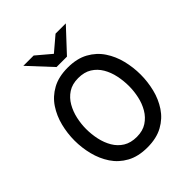

<svg xmlns="http://www.w3.org/2000/svg" viewBox="-252 -1070 1231 1231"><g transform="rotate(-45 364.0 -454.5)"><path d="M364 12Q281 12 223.5 -19.8Q166 -51.5 131 -104.2Q96 -157 80 -221Q64 -285 64 -350Q64 -415 80 -479Q96 -543 131 -595.8Q166 -648.5 223.5 -680.2Q281 -712 364 -712Q447 -712 504.5 -680.2Q562 -648.5 597 -595.8Q632 -543 647.8 -479Q663.5 -415 663.5 -350Q663.5 -285 647.8 -221Q632 -157 597 -104.2Q562 -51.5 504.5 -19.8Q447 12 364 12ZM364 -84Q418 -84 455.2 -108.5Q492.5 -133 515.5 -172.5Q538.5 -212 548.5 -258.8Q558.5 -305.5 558.5 -350Q558.5 -398.5 548.5 -445.8Q538.5 -493 515.8 -531.8Q493 -570.5 455.8 -593.8Q418.5 -617 364 -617Q309.5 -617 272.2 -592.5Q235 -568 212.2 -528.2Q189.5 -488.5 179.2 -441.8Q169 -395 169 -350Q169 -302 179.2 -254.8Q189.5 -207.5 212.2 -168.8Q235 -130 272.2 -107Q309.5 -84 364 -84ZM316 -765 171 -921H264.5L364 -837L463 -921H556L410.5 -765Z"/></g></svg>

Font: Overpass Medium
Style: Regular
Weight: 500
Designer: Delve Withrington, Dave Bailey, Thomas Jockin
Foundry: Delve Fonts LLC
Version: Version 4.000